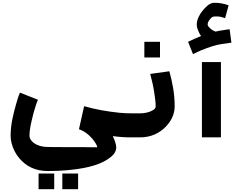

<svg xmlns="http://www.w3.org/2000/svg" viewBox="-20 -983 1735 1374"><path d="M191 -12C191 -61 204 -108 214 -150C218 -167 222 -183 227 -198C235 -222 242 -251 252 -269L123 -320C112 -296 103 -267 95 -237C76 -170 56 -94 56 -12C56 5 58 23 63 42C74 85 94 122 121 153C166 204 228 241 324 241C372 241 417 239 460 235C572 225 677 205 749 158C778 139 812 112 812 71C812 61 809 50 805 36C801 22 795 7 787 -9C830 -3 875 0 920 0V-172C892 -172 864 -173 835 -176C746 -185 658 -201 582 -223L545 -58C595 -42 639 1 664 42C672 55 676 64 676 71H650C633 71 609 70 578 70H467C424 70 376 69 324 69C281 69 247 58 223 41C207 29 191 11 191 -12ZM368 371V259H256V371ZM539 371V259H426V371Z M1192 -473 1055 -454C1066 -412 1078 -364 1084 -319C1089 -287 1094 -254 1094 -222C1094 -205 1078 -196 1064 -189C1044 -179 1015 -172 984 -172H886V0H984C1063 0 1123 -33 1163 -73C1197 -107 1230 -157 1230 -222C1230 -315 1213 -396 1192 -473ZM1125 -572V-684H1013V-572Z M1561 0V-539H1425V0ZM1522 -757C1508 -762 1493 -771 1483 -781C1476 -788 1466 -797 1466 -808C1466 -823 1475 -836 1483 -845C1490 -854 1499 -865 1513 -865H1538C1558 -865 1574 -858 1591 -853L1616 -945C1584 -956 1556 -963 1513 -963C1478 -963 1451 -931 1432 -909C1412 -886 1388 -846 1388 -808C1388 -795 1391 -781 1397 -767C1403 -753 1409 -738 1419 -725C1387 -713 1359 -699 1326 -684L1361 -596C1397 -614 1430 -628 1458 -638C1486 -648 1510 -656 1532 -661C1570 -670 1601 -671 1636 -678L1623 -774C1587 -768 1556 -765 1522 -757Z"/></svg>

Font: Iranian Sans Web
Style: Bold
Weight: 700
Designer: Hooman Mehr, Hadi Navid in Neviseh Pardaz Co. Ltd. (http://nevisa.com)
Foundry: http://font-store.ir
Version: 5.0.2 build 3/9/1393